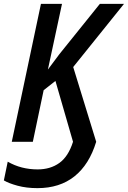

<svg xmlns="http://www.w3.org/2000/svg" viewBox="-44 -734 662 994"><path d="M-24 200 -4 103Q65 143 151 143Q217 143 263.5 109.5Q310 76 334 0L243 -315L182 -267L126 0H17L168 -714H277L204 -374L263 -453L473 -714H598L335 -387L454 0Q418 118 341.5 179Q265 240 150 240Q93 240 47 227.5Q1 215 -24 200Z"/></svg>

Font: Noto Sans UI NarrowMedium
Style: Italic
Weight: 500
Width: 4
Italic angle: -12°
Designer: Monotype Design Team
Foundry: Monotype Imaging Inc.
Version: Version 1.001